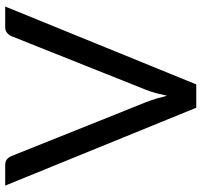

<svg xmlns="http://www.w3.org/2000/svg" viewBox="-38 -718 756 720"><g transform="rotate(-90 340.0 -358.0)"><path d="M4 -716.5H81.5Q94.5 -716.5 102.5 -710Q110.5 -703.5 114.5 -693.5L317 -188Q324 -171 329.8 -151Q335.5 -131 341 -109.5Q345.5 -131 350.8 -151Q356 -171 363 -188L564.5 -693.5Q568 -702 576.5 -709.2Q585 -716.5 597.5 -716.5H675.5L383.5 0H296Z"/></g></svg>

Font: LatoHex
Style: Regular
Weight: 400
Designer: Lukasz Dziedzic
Foundry: tyPoland Lukasz Dziedzic
Version: Version 1.104; Western+Polish opensource